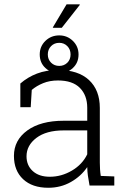

<svg xmlns="http://www.w3.org/2000/svg" viewBox="-20 -864 588 894"><path d="M205.1 10.3Q129.9 10.3 87.4 -29.8Q44.9 -69.8 44.9 -138.2Q44.9 -211.4 107.2 -256.6Q169.4 -301.8 276.9 -301.8H386.2V-362.3Q386.2 -419.9 352.1 -454.6Q317.9 -489.3 250 -489.3Q211.4 -489.3 180.9 -476.8Q150.4 -464.4 127.9 -445.3L123 -364.7H74.7V-475.1Q108.9 -504.9 152.3 -521.5Q195.8 -538.1 251 -538.1Q344.2 -538.1 394.5 -491.2Q444.8 -444.3 444.8 -361.3V-106.4Q444.8 -90.8 445.8 -75.4Q446.8 -60.1 449.2 -44.9L512.2 -42.5V0H397Q391.6 -28.8 389.2 -46.4Q386.7 -64 386.2 -85.9Q357.4 -43.5 310.1 -16.6Q262.7 10.3 205.1 10.3ZM211.9 -41Q266.1 -41 314.7 -69.6Q363.3 -98.1 386.2 -145.5V-256.8H276.4Q195.3 -256.8 149.4 -221.9Q103.5 -187 103.5 -136.2Q103.5 -93.8 132.6 -67.4Q161.6 -41 211.9 -41ZM225.6 -735.8 290 -843.8H350.6L351.6 -841.3L267.6 -734.4H228.5ZM255.9 -522.9Q217.8 -522.9 191.4 -547.4Q165 -571.8 165 -610.4Q165 -647.9 191.4 -673.6Q217.8 -699.2 255.9 -699.2Q293 -699.2 319.3 -673.6Q345.7 -647.9 345.7 -610.4Q345.7 -571.8 319.3 -547.4Q293 -522.9 255.9 -522.9ZM255.9 -557.1Q278.3 -557.1 293.5 -572Q308.6 -586.9 308.6 -610.4Q308.6 -633.8 293.5 -649.2Q278.3 -664.6 255.9 -664.6Q232.9 -664.6 217.8 -649.2Q202.6 -633.8 202.6 -610.4Q202.6 -587.4 217.8 -572.3Q232.9 -557.1 255.9 -557.1Z"/></svg>

Font: Roboto Slab Light
Style: Regular
Weight: 300
Designer: Google
Version: Version 2.000; ttfautohint (v1.8.1.43-b0c9)